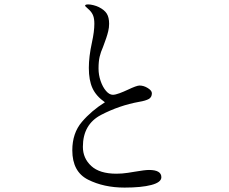

<svg xmlns="http://www.w3.org/2000/svg" viewBox="-20 -829 1040 871"><path d="M308 -147Q308 -225 351.5 -276Q395 -327 456 -365Q416 -393 399.5 -429Q383 -465 383 -521Q383 -572 397 -636Q408 -686 408 -721Q408 -743 403 -757Q398 -771 386 -783Q379 -790 372.5 -795.5Q366 -801 366 -803Q366 -809 380 -809Q390 -809 404 -805.5Q418 -802 428 -797Q454 -784 464.5 -767Q475 -750 475 -721Q475 -704 471 -687.5Q467 -671 462 -656.5Q457 -642 455 -637Q454 -634 447 -615Q437 -593 432 -571.5Q427 -550 427 -518Q427 -489 436.5 -461.5Q446 -434 461 -416.5Q476 -399 492 -399Q503 -399 522 -406Q541 -413 560 -422Q600 -441 613 -441Q632 -441 650.5 -429.5Q669 -418 669 -406Q669 -388 655 -380Q641 -372 611 -367Q522 -351 439 -308Q356 -265 356 -163Q356 -111 394 -76Q432 -41 508 -41Q534 -41 560 -45Q586 -49 591 -50Q637 -58 656 -58Q712 -58 712 -25Q712 -2 667 10Q622 22 545 22Q451 22 379.5 -14Q308 -50 308 -147Z"/></svg>

Font: Shippori Mincho
Style: Regular
Weight: 400
Designer: FONTDASU
Foundry: FONTDASU / Google Inc. / but / Adobe
Version: Version 3.110; ttfautohint (v1.8.3)